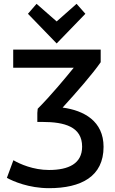

<svg xmlns="http://www.w3.org/2000/svg" viewBox="-20 -960 603 1003"><path d="M521 -193C521 -38 404 23 236 23C131 23 48 -13 16 -31L50 -123C84 -103 154 -72 236 -72C338 -72 409 -105 409 -194C409 -298 317 -323 202 -323H175V-370L177 -392C246 -461 322 -553 365 -606H49V-701H506V-635C464 -574 380 -478 307 -398C419 -383 521 -327 521 -193ZM171 -940 276 -848 380 -940 426 -888 276 -733 126 -888Z"/></svg>

Font: Repo Medium
Style: Regular
Weight: 500
Designer: Stefan Peev
Foundry: Context Ltd
Version: Version 1.502